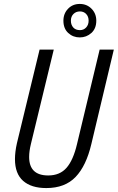

<svg xmlns="http://www.w3.org/2000/svg" viewBox="-20 -945 598 975"><path d="M215 10Q139 10 97.5 -26.5Q56 -63 56 -137Q56 -155 58.5 -175.5Q61 -196 66 -218L181 -693H253L137 -214Q128 -177 128 -148Q128 -54 225 -54Q284 -54 318 -93Q352 -132 371 -213L486 -693H558L444 -214Q418 -103 364 -46.5Q310 10 215 10ZM385 -755Q351 -755 326.5 -777.5Q302 -800 302 -840Q302 -876 325.5 -900.5Q349 -925 385 -925Q421 -925 445 -900.5Q469 -876 469 -840Q469 -800 444 -777.5Q419 -755 385 -755ZM386 -792Q405 -792 417.5 -805.5Q430 -819 430 -840Q430 -861 417.5 -874Q405 -887 386 -887Q366 -887 353 -874Q340 -861 340 -840Q340 -819 352 -805.5Q364 -792 386 -792Z"/></svg>

Font: Ubuntu Sans Condensed
Style: Italic
Weight: 400
Width: 3
Italic angle: -13.5°
Designer: Dalton Maag Ltd
Foundry: Dalton Maag Ltd
Version: Version 1.006; ttfautohint (v1.8.4.7-5d5b)